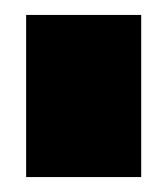

<svg xmlns="http://www.w3.org/2000/svg" viewBox="-20 -719 224 257"><path d="M15 -699H169V-482H15Z"/></svg>

Font: Readiness Black
Style: Regular
Weight: 900
Designer: Katatrad Team
Foundry: CadsonDemak
Version: Version 1.00;April 23, 2019;FontCreator 11.5.0.2425 64-bit; 